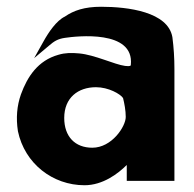

<svg xmlns="http://www.w3.org/2000/svg" viewBox="-20 -525 574 568"><path d="M172 -476C147 -464 124 -430 109 -403L81 -353L125 -390C140 -403 151 -410 172 -413C206 -418 378 -438 367 -333C367 -331 366 -328 350 -330C319 -334 260 -363 214 -367C192 -369 173 -369 153 -363C92 -346 61 -298 42 -246C30 -212 27 -176 33 -137C53 -41 136 23 230 23C284 23 329 -11 355 -37V10H496V-320C496 -354 494 -384 490 -415C477 -490 359 -505 279 -505C230 -505 198 -494 172 -476ZM253 -88C202 -88 170 -121 170 -176C170 -236 211 -267 264 -267C301 -267 336 -247 344 -235C348 -219 352 -198 352 -179C352 -151 311 -88 253 -88Z"/></svg>

Font: Bluebird
Style: SfBdNrw
Weight: 700
Designer: Jasper
Foundry: Cannot Into Space Fonts
Version: Version 0.98